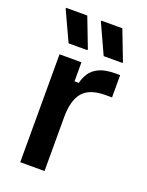

<svg xmlns="http://www.w3.org/2000/svg" viewBox="-134 -768 639 836"><g transform="rotate(20 185.5 -350.0)"><path d="M66.7 0V-500H168.3V-411.7H188.3Q193.3 -435 206.7 -456.2Q220 -477.5 247.9 -491.2Q275.8 -505 324.2 -505H345.8V-401.7H315Q241.7 -401.7 210.4 -364.2Q179.2 -326.7 179.2 -250V0ZM250 -558.3 187.5 -695V-700H285L337.5 -563.3V-558.3ZM87.5 -558.3 24.2 -695V-700H122.5L175 -563.3L174.2 -558.3Z"/></g></svg>

Font: Familjen Grotesk GF Medium
Style: Regular
Weight: 500
Designer: Anders Wikstroem, Jonas Baeckman, Matilda Gysing, Kristian Moeller
Foundry: Familjen STHLM AB
Version: Version 2.000; Beta; Release 4; Build 6